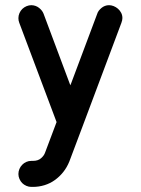

<svg xmlns="http://www.w3.org/2000/svg" viewBox="-20 -527 549 749"><path d="M359.4 -473.6Q361.3 -480 365.7 -485.6Q370.1 -491.2 376 -496.1Q381.8 -501 389.4 -503.9Q397 -506.8 405.3 -506.8Q414.1 -506.8 423.3 -503.2Q432.6 -499.5 440.2 -492.9Q447.8 -486.3 452.6 -477.1Q457.5 -467.8 457.5 -456.5Q457.5 -448.2 453.6 -438L301.8 -33.2L250.5 103Q241.2 126 226.6 144.3Q211.9 162.6 193.8 175.5Q175.8 188.5 153.8 195.3Q131.8 202.1 108.4 202.1H102.1Q92.3 202.1 82.8 198Q73.2 193.8 66.7 187.3Q60.1 180.7 55.9 171.1Q51.8 161.6 51.8 151.9Q51.8 141.6 55.7 132.3Q59.6 123 66.4 116Q73.2 108.9 82.5 104.7Q91.8 100.6 102.1 100.6H108.4Q128.4 100.6 140.1 90.3Q151.9 80.1 155.8 68.4L200.7 -50.8L55.2 -438Q51.8 -446.3 51.8 -456.1Q51.8 -466.3 55.9 -475.8Q60.1 -485.4 67.1 -492.2Q74.2 -499 83.5 -502.9Q92.8 -506.8 102.5 -506.8Q119.6 -506.3 132.3 -496.3Q145 -486.3 149.9 -473.6L254.4 -194.3L257.8 -202.6Z"/></svg>

Font: TGL 0-17
Style: Regular
Weight: 400
Designer: Peter Wiegel
Foundry: Peter Wiegel
Version: Version 1.003 2010